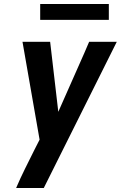

<svg xmlns="http://www.w3.org/2000/svg" viewBox="-20 -730 640 965"><path d="M200 215H61Q82 166 105.5 118.5Q129 71 153 23L179 -28L93 -520H232L273 -168L404 -464L428 -520H567ZM527 -630H182V-710H527Z"/></svg>

Font: Iosevka Aile Extrabold Oblique
Style: Regular
Weight: 800
Italic angle: -9°
Designer: Belleve Invis
Foundry: Belleve Invis
Version: Version 31.1.0; ttfautohint (v1.8.4)